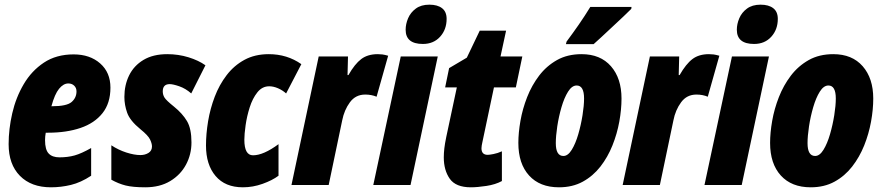

<svg xmlns="http://www.w3.org/2000/svg" viewBox="-20 -796 3794 826"><path d="M199.2 9.8Q114.3 9.8 65.7 -39.6Q17.1 -88.9 17.1 -175.8Q17.1 -240.7 32.7 -308.6Q48.3 -376.5 82 -433.8Q115.7 -491.2 168.9 -526.6Q222.2 -562 296.9 -562Q366.7 -562 410.9 -523.2Q455.1 -484.4 455.1 -418.9Q455.1 -352.1 420.9 -309.1Q386.7 -266.1 326.4 -245.6Q266.1 -225.1 187 -225.1H176.8Q173.8 -208.5 173.8 -192.9Q173.8 -151.9 189.5 -135.5Q205.1 -119.1 235.8 -119.1Q272 -119.1 301.3 -127.4Q330.6 -135.7 372.1 -159.2V-40Q327.6 -10.7 285.2 -0.5Q242.7 9.8 199.2 9.8ZM201.2 -338.9H203.1Q267.1 -338.9 288.1 -357.2Q309.1 -375.5 309.1 -402.8Q309.1 -418 299.1 -427.5Q289.1 -437 273.9 -437Q252.9 -437 234.1 -414.1Q215.3 -391.1 201.2 -338.9Z M605 9.8Q551.8 9.8 520.5 2Q489.3 -5.9 459 -22.9V-170.9Q489.3 -150.9 523.4 -139.9Q557.6 -128.9 584 -128.9Q604 -128.9 618.9 -138.2Q633.8 -147.5 633.8 -166Q633.8 -178.7 625.5 -196Q617.2 -213.4 584 -240.2Q539.1 -276.9 527.1 -310.8Q515.1 -344.7 515.1 -378.9Q515.1 -430.2 535.6 -471.9Q556.2 -513.7 597.4 -538.3Q638.7 -563 699.7 -563Q747.1 -563 790.8 -549.6Q834.5 -536.1 863.8 -515.1L802.7 -394Q778.3 -415.5 751.2 -424.8Q724.1 -434.1 710 -434.1Q680.2 -434.1 680.2 -402.8Q680.2 -388.7 687.5 -376.5Q694.8 -364.3 729 -336.9Q765.1 -307.6 784.4 -275.1Q803.7 -242.7 803.7 -183.1Q803.7 -131.8 780.3 -87.9Q756.8 -43.9 712.4 -17.1Q668 9.8 605 9.8Z M1024.9 9.8Q948.7 9.8 907.5 -38.8Q866.2 -87.4 866.2 -169.9Q866.2 -219.7 875.2 -274.2Q884.3 -328.6 903.8 -379.9Q923.3 -431.2 955.1 -472.7Q986.8 -514.2 1031.7 -538.6Q1076.7 -563 1136.2 -563Q1215.3 -563 1276.4 -520L1210.9 -394Q1195.8 -407.7 1176 -416.3Q1156.2 -424.8 1138.2 -424.8Q1107.9 -424.8 1087.2 -398.7Q1066.4 -372.6 1054.2 -334Q1042 -295.4 1036.6 -257.1Q1031.2 -218.8 1031.2 -194.8Q1031.2 -127.9 1068.4 -127.9Q1113.3 -127.9 1178.2 -175.8V-40Q1151.4 -20 1109.6 -5.1Q1067.9 9.8 1024.9 9.8Z M1233.9 0 1351.1 -553.2H1477.1L1475.1 -473.1H1479Q1506.3 -521 1534.2 -542Q1562 -563 1605 -563Q1614.7 -563 1624.8 -561.8Q1634.8 -560.5 1649.9 -556.2L1600.1 -379.9Q1578.1 -389.2 1551.3 -389.2Q1509.8 -389.2 1485.4 -356Q1460.9 -322.8 1452.1 -277.8L1394 0Z M1799.3 -606.9Q1725.1 -606.9 1725.1 -668Q1725.1 -692.4 1735.6 -717.3Q1746.1 -742.2 1768.8 -759Q1791.5 -775.9 1827.1 -775.9Q1862.3 -775.9 1881.8 -760.7Q1901.4 -745.6 1901.4 -714.8Q1901.4 -668.9 1873.3 -637.9Q1845.2 -606.9 1799.3 -606.9ZM1585.9 0 1704.1 -553.2H1863.3L1746.1 0Z M2005.9 9.8Q1940.9 9.8 1915 -26.9Q1889.2 -63.5 1889.2 -119.1Q1889.2 -137.2 1891.6 -158Q1894 -178.7 1899.9 -207L1945.3 -419.9H1895L1912.1 -502.9L1988.3 -547.9L2043.9 -664.1H2157.2L2133.3 -553.2H2227.1L2199.2 -419.9H2105L2055.2 -184.1Q2053.7 -177.2 2052.5 -170.4Q2051.3 -163.6 2051.3 -158.2Q2051.3 -129.9 2078.1 -129.9Q2085.4 -129.9 2103 -133.3Q2120.6 -136.7 2139.2 -145V-17.1Q2111.3 -2 2072.5 3.9Q2033.7 9.8 2005.9 9.8Z M2384.8 9.8Q2302.2 9.8 2256.1 -41Q2210 -91.8 2210 -181.2Q2210 -224.6 2219 -276.1Q2228 -327.6 2247.8 -378.2Q2267.6 -428.7 2299.3 -470.5Q2331.1 -512.2 2376.2 -537.6Q2421.4 -563 2481.9 -563Q2563 -563 2608.4 -511Q2653.8 -459 2653.8 -372.1Q2653.8 -325.2 2644.3 -272.7Q2634.8 -220.2 2614.7 -170.2Q2594.7 -120.1 2563 -79.3Q2531.2 -38.6 2487.1 -14.4Q2442.9 9.8 2384.8 9.8ZM2403.8 -125Q2423.3 -125 2439.7 -151.6Q2456.1 -178.2 2467.8 -218.5Q2479.5 -258.8 2486.1 -300.5Q2492.7 -342.3 2492.7 -372.1Q2492.7 -428.2 2460.9 -428.2Q2440.4 -428.2 2423.8 -401.6Q2407.2 -375 2395.5 -334.7Q2383.8 -294.4 2377.4 -252.4Q2371.1 -210.4 2371.1 -180.2Q2371.1 -125 2403.8 -125ZM2414.6 -606 2417.5 -617.2Q2444.8 -653.8 2470.2 -690.4Q2495.6 -727.1 2519.5 -766.1H2696.8L2695.8 -757.8Q2684.6 -746.1 2661.9 -724.9Q2639.2 -703.6 2613.3 -679.4Q2587.4 -655.3 2565.7 -635Q2543.9 -614.7 2533.7 -606Z M2658.7 0 2775.9 -553.2H2901.9L2899.9 -473.1H2903.8Q2931.2 -521 2959 -542Q2986.8 -563 3029.8 -563Q3039.6 -563 3049.6 -561.8Q3059.6 -560.5 3074.7 -556.2L3024.9 -379.9Q3002.9 -389.2 2976.1 -389.2Q2934.6 -389.2 2910.2 -356Q2885.7 -322.8 2877 -277.8L2818.8 0Z M3224.1 -606.9Q3149.9 -606.9 3149.9 -668Q3149.9 -692.4 3160.4 -717.3Q3170.9 -742.2 3193.6 -759Q3216.3 -775.9 3252 -775.9Q3287.1 -775.9 3306.6 -760.7Q3326.2 -745.6 3326.2 -714.8Q3326.2 -668.9 3298.1 -637.9Q3270 -606.9 3224.1 -606.9ZM3010.7 0 3128.9 -553.2H3288.1L3170.9 0Z M3467.8 9.8Q3385.3 9.8 3339.1 -41Q3293 -91.8 3293 -181.2Q3293 -224.6 3302 -276.1Q3311 -327.6 3330.8 -378.2Q3350.6 -428.7 3382.3 -470.5Q3414.1 -512.2 3459.2 -537.6Q3504.4 -563 3564.9 -563Q3646 -563 3691.4 -511Q3736.8 -459 3736.8 -372.1Q3736.8 -325.2 3727.3 -272.7Q3717.8 -220.2 3697.8 -170.2Q3677.7 -120.1 3646 -79.3Q3614.3 -38.6 3570.1 -14.4Q3525.9 9.8 3467.8 9.8ZM3486.8 -125Q3506.3 -125 3522.7 -151.6Q3539.1 -178.2 3550.8 -218.5Q3562.5 -258.8 3569.1 -300.5Q3575.7 -342.3 3575.7 -372.1Q3575.7 -428.2 3543.9 -428.2Q3523.4 -428.2 3506.8 -401.6Q3490.2 -375 3478.5 -334.7Q3466.8 -294.4 3460.4 -252.4Q3454.1 -210.4 3454.1 -180.2Q3454.1 -125 3486.8 -125Z"/></svg>

Font: Open Sans Condensed ExtraBold
Style: Italic
Weight: 800
Width: 3
Italic angle: -12°
Designer: Monotype Design Team
Foundry: Monotype Imaging Inc.
Version: Version 3.003; ttfautohint (v1.8.4)